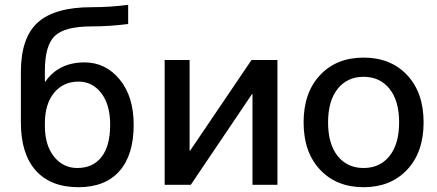

<svg xmlns="http://www.w3.org/2000/svg" viewBox="-20 -770 1822 800"><path d="M514 -750V-670Q437 -660 362 -660Q250 -660 208.5 -620.5Q167 -581 167 -475V-430H169Q225 -510 332 -510Q420 -510 478.5 -439Q537 -368 537 -250Q537 -124 477.5 -57Q418 10 307 10Q191 10 129 -59.5Q67 -129 67 -260V-470Q67 -613 137.5 -676.5Q208 -740 362 -740Q441 -740 514 -750ZM439 -250Q439 -334 402 -382Q365 -430 307 -430Q244 -430 205.5 -383.5Q167 -337 167 -255V-245Q167 -165 205 -117.5Q243 -70 302 -70Q367 -70 403 -116Q439 -162 439 -250Z M770 -520V-142H772L1028 -520H1136V0H1032V-378H1030L775 0H666V-520Z M1313.5 -457Q1382 -530 1495 -530Q1608 -530 1676.5 -457Q1745 -384 1745 -260Q1745 -136 1676.5 -63Q1608 10 1495 10Q1382 10 1313.5 -63Q1245 -136 1245 -260Q1245 -384 1313.5 -457ZM1387 -120Q1427 -70 1495 -70Q1563 -70 1603 -120Q1643 -170 1643 -260Q1643 -350 1603 -400Q1563 -450 1495 -450Q1427 -450 1387 -400Q1347 -350 1347 -260Q1347 -170 1387 -120Z"/></svg>

Font: Mplus 1p Medium
Style: Regular
Weight: 500
Version: Version 1.061